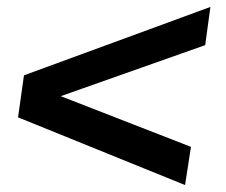

<svg xmlns="http://www.w3.org/2000/svg" viewBox="-20 -531 650 553"><path d="M513 2 32 -193 49 -314 586 -511 571 -401 155 -254 530 -108Z"/></svg>

Font: Chivo Medium SemiBold
Style: Italic
Weight: 600
Italic angle: -8.05°
Version: Version 2.002